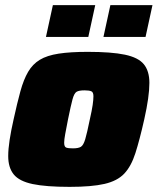

<svg xmlns="http://www.w3.org/2000/svg" viewBox="-20 -720 614 748"><path d="M251 8Q159 8 107 -3Q55 -14 33.5 -40.5Q12 -67 12 -112Q12 -139 17.5 -175Q23 -211 33 -255Q47 -319 59.5 -364.5Q72 -410 89.5 -440Q107 -470 135 -487Q163 -504 208.5 -511Q254 -518 322 -518Q414 -518 466.5 -507Q519 -496 540.5 -469.5Q562 -443 562 -397Q562 -344 542 -255Q524 -175 507.5 -123.5Q491 -72 464 -43.5Q437 -15 387 -3.5Q337 8 251 8ZM264 -142Q285 -142 295 -148Q305 -154 312 -177.5Q319 -201 330 -255Q338 -290 341 -311Q344 -332 344 -345Q344 -361 335.5 -364.5Q327 -368 309 -368Q288 -368 278.5 -362.5Q269 -357 262.5 -333Q256 -309 245 -255Q238 -219 234 -197.5Q230 -176 230 -164Q230 -148 238 -145Q246 -142 264 -142ZM383 -576 410 -700H574L547 -576ZM159 -576 186 -700H351L324 -576Z"/></svg>

Font: Saira Black
Style: Italic
Weight: 900
Italic angle: -12°
Designer: Hector Gatti with collaboration of the Omnibus-Type team
Foundry: Omnibus-Type
Version: Version 1.100; ttfautohint (v1.8.3)